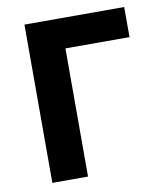

<svg xmlns="http://www.w3.org/2000/svg" viewBox="-76 -715 673 779"><g transform="rotate(-10 260.5 -326.0)"><path d="M77 0V-652H488V-528H224V0Z"/></g></svg>

Font: Giro Regular
Style: Bold
Weight: 700
Designer: Paul D. Hunt
Foundry: Adobe Systems Incorporated
Version: Version 1.000;PS 1.0;hotconv 1.0.88;makeotf.lib2.5.647800